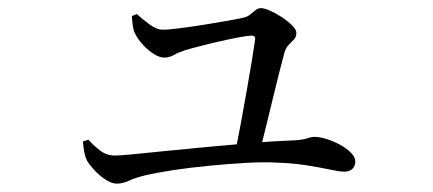

<svg xmlns="http://www.w3.org/2000/svg" viewBox="-20 -482 1040 461"><path d="M565.9 -440Q574.5 -442 581 -447.5Q587.6 -453 593.9 -457.8Q600.1 -462.5 606.5 -462.5Q614.4 -462.5 628.6 -456.3Q642.8 -450 657.4 -440.4Q671.9 -430.7 681.7 -420.6Q691.6 -410.6 691.6 -402.9Q691.6 -393.4 685.5 -387Q679.5 -380.7 672.9 -373.9Q666.4 -367.2 663.1 -356.2Q658.7 -340.4 651.3 -311.2Q643.9 -282.1 635.3 -246.4Q626.6 -210.7 618.3 -176.3Q609.9 -141.9 602.9 -114.7L543.8 -112.9Q550.4 -143.9 557.9 -183.9Q565.3 -223.9 572.4 -264.1Q579.5 -304.4 584.9 -337.4Q590.3 -370.5 592.7 -387.9Q593.4 -396.5 584.4 -396.5Q575.8 -396.5 554.7 -392.6Q533.6 -388.7 508.4 -382.9Q483.2 -377.2 460 -371.2Q436.8 -365.2 423 -360.9Q408.7 -356.3 397.6 -350Q386.5 -343.7 373.9 -343.7Q363.2 -343.7 349.6 -352.3Q335.9 -360.8 323.8 -373.9Q311.6 -387 305.2 -399.5Q300.2 -409.3 298.7 -421.1Q297.2 -433 296.6 -443.4L308.5 -448.2Q321.3 -436.6 338.8 -423.6Q356.3 -410.7 370.6 -410.7Q385.2 -410.7 412 -414.2Q438.7 -417.7 469.1 -422.5Q499.5 -427.4 526.1 -432.1Q552.7 -436.8 565.9 -440ZM179.1 -142.6 192.4 -146.4Q205.3 -132 220.7 -120.3Q236.2 -108.5 256.5 -108.5Q267.6 -108.5 301.2 -111.8Q334.7 -115.1 382 -119.9Q429.2 -124.7 482.5 -129.6Q535.7 -134.5 586.9 -138.9Q638.1 -143.3 679.2 -144.7Q705.7 -145.7 716.9 -149.6Q728 -153.4 735.1 -153.4Q747.5 -153.4 764.2 -148.2Q780.9 -143.1 796.6 -134.4Q812.3 -125.7 822.7 -115.3Q833.1 -104.8 833.1 -94.7Q833.1 -83.2 826.1 -76.5Q819 -69.8 806.7 -69.8Q795.6 -69.8 772.7 -74.8Q749.8 -79.7 716.7 -85Q683.5 -90.4 640.6 -91.7Q610.5 -93.3 568.7 -90.8Q526.9 -88.3 482 -84Q437.1 -79.7 396.5 -73.6Q355.8 -67.4 327.9 -60.8Q304.2 -55 289.4 -48Q274.6 -41.1 260 -41.1Q248.3 -41.1 233.2 -50.9Q218.2 -60.8 206 -74.1Q193.9 -87.4 188.6 -96.8Q181.4 -111.5 179.1 -142.6Z"/></svg>

Font: Noto Serif SC
Style: Regular
Weight: 200
Designer: Ryoko NISHIZUKA 西塚涼子 (kana & ideographs); Frank Grießhammer (Latin, Greek & Cyrillic); Wenlong ZHANG 张文龙 (bopomofo); San
Foundry: Adobe
Version: Version 2.001;hotconv 1.1.0;makeotfexe 2.6.0